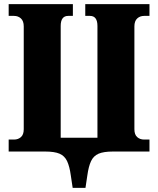

<svg xmlns="http://www.w3.org/2000/svg" viewBox="-20 -734 766 930"><path d="M332 176 323 116Q317 72 305 46.5Q293 21 268.5 10.5Q244 0 199 0H22V-58H48Q68 -58 81.5 -70Q95 -82 95 -108V-606Q95 -632 81.5 -644.5Q68 -657 48 -657H22V-714H333V-657H310Q274 -657 274 -608V-67H452V-608Q452 -657 416 -657H393V-714H704V-657H678Q658 -657 644.5 -644.5Q631 -632 631 -606V-108Q631 -82 644.5 -70Q658 -58 678 -58H704V0H527Q482 0 457.5 10.5Q433 21 421 46.5Q409 72 403 116L394 176Z"/></svg>

Font: Noto Serif Condensed Black
Style: Regular
Weight: 900
Width: 3
Designer: Monotype Design Team
Foundry: Monotype Imaging Inc.
Version: Version 2.015; ttfautohint (v1.8.4.7-5d5b)